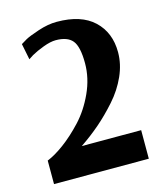

<svg xmlns="http://www.w3.org/2000/svg" viewBox="-102 -736 687 812"><g transform="rotate(-15 242.0 -330.0)"><path d="M449 -125V0H34V-103Q67 -116 108.5 -146.5Q150 -177 192.5 -222.5Q235 -268 264 -331.5Q293 -395 293 -460Q293 -533 271 -559.5Q249 -586 198 -586Q175 -586 143 -574Q111 -562 90 -550L70 -537L56 -607Q65 -613 81 -622Q97 -631 140.5 -645.5Q184 -660 222 -660Q329 -660 384.5 -607.5Q440 -555 440 -469Q440 -417 417 -365.5Q394 -314 354.5 -269.5Q315 -225 275 -190.5Q235 -156 189 -125Z"/></g></svg>

Font: ArsenalBold
Style: Bold
Weight: 700
Designer: Andrij Shevchenko
Foundry: Stairsfor.com
Version: Version 1.000